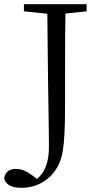

<svg xmlns="http://www.w3.org/2000/svg" viewBox="-61 -732 474 921"><path d="M42 168.9Q-29.3 168.9 -41 124Q-34.2 78.1 16.6 78.1Q51.8 78.1 90.8 107.4L116.2 126Q173.8 81.1 173.8 -28.3Q173.8 -47.9 172.9 -117.2Q168.9 -349.6 166 -666L53.7 -677.7V-711.9H354.5V-677.7L252.9 -667Q251 -574.2 251 -381.8V-212.9Q251 -73.2 240.2 -7.8Q226.6 76.2 168.9 124Q114.3 168.9 42 168.9Z"/></svg>

Font: Bpmf GenYo Min R
Style: R
Weight: 400
Foundry: But Ko
Version: Version 1.320